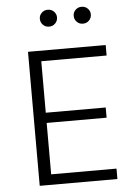

<svg xmlns="http://www.w3.org/2000/svg" viewBox="-58 -909 639 952"><g transform="rotate(-5 261.0 -433.0)"><path d="M487.3 -51.8V0H100.6V-667H487.3V-614.7H162.1V-358.4H460.4V-307.6H162.1V-51.8ZM173.3 -824.7Q173.3 -841.8 185.5 -854Q197.8 -866.2 215.8 -866.2Q234.4 -866.2 246.6 -854Q258.8 -841.8 258.8 -824.7Q258.8 -807.1 246.6 -794.7Q234.4 -782.2 215.8 -782.2Q197.8 -782.2 185.5 -794.7Q173.3 -807.1 173.3 -824.7ZM341.8 -824.7Q341.8 -841.8 354 -854Q366.2 -866.2 384.3 -866.2Q402.8 -866.2 415 -854Q427.2 -841.8 427.2 -824.7Q427.2 -807.1 415 -794.7Q402.8 -782.2 384.3 -782.2Q366.2 -782.2 354 -794.7Q341.8 -807.1 341.8 -824.7Z"/></g></svg>

Font: Estedad-FD Light
Style: Regular
Weight: 300
Designer: Amin Abedi
Version: Version 7.3